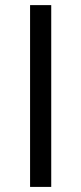

<svg xmlns="http://www.w3.org/2000/svg" viewBox="-20 -734 319 754"><path d="M98.1 0V-713.9H181.2V0Z"/></svg>

Font: f01525491
Style: Regular
Weight: 400
Foundry: Ascender Corporation
Version: Version 1.10